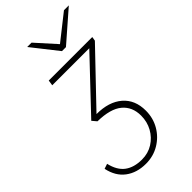

<svg xmlns="http://www.w3.org/2000/svg" viewBox="-287 -804 1089 1089"><g transform="rotate(-45 257.5 -259.5)"><path d="M186 213Q114 213 64.5 176Q15 139 0 67L30 57Q45 121.5 84.5 150.8Q124 180 187 180Q237 180 276 155.5Q315 131 337.5 90.2Q360 49.5 360 0Q360 -70.5 312 -110.5Q264 -150.5 162 -152L139 -179L422 -478H125L130 -511H479L475 -486L187 -185Q286 -185 342.5 -136.2Q399 -87.5 399 -1Q399 58.5 370.8 107Q342.5 155.5 294.2 184.2Q246 213 186 213ZM301 -576 178 -732H213L321 -612L473 -732H512L333 -576Z"/></g></svg>

Font: Overpass Thin
Style: Italic
Weight: 250
Italic angle: -10°
Designer: Delve Withrington, Dave Bailey, Thomas Jockin
Foundry: Delve Fonts LLC
Version: Version 4.000